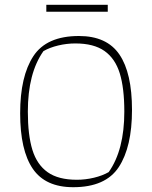

<svg xmlns="http://www.w3.org/2000/svg" viewBox="-20 -770 634 800"><path d="M173 -750H429V-721H173ZM64 -298Q64 -452 119 -536Q174 -620 309 -620Q425 -620 477.5 -543Q530 -466 530 -312Q530 -158 475 -74Q420 10 285 10Q169 10 116.5 -67Q64 -144 64 -298ZM433 -53Q498 -145 498 -305Q498 -403 479 -464.5Q460 -526 415.5 -557.5Q371 -589 294 -589Q258 -589 222.5 -580.5Q187 -572 161 -557Q96 -465 96 -305Q96 -207 115 -145.5Q134 -84 178.5 -52.5Q223 -21 300 -21Q336 -21 371.5 -29.5Q407 -38 433 -53Z"/></svg>

Font: Athiti ExtraLight
Style: Regular
Weight: 250
Version: Version 1.032